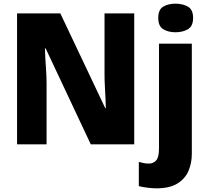

<svg xmlns="http://www.w3.org/2000/svg" viewBox="-20 -787 1129 1047"><path d="M712 0H475L229 -523H225Q225 -504 227 -472Q229 -440 231.5 -402.5Q234 -365 234 -330V0H73V-714H309L554 -197H557Q557 -215 555.5 -246Q554 -277 552 -313.5Q550 -350 550 -383V-714H712ZM843 -689Q843 -735 870.5 -751Q898 -767 937 -767Q976 -767 1004.5 -751Q1033 -735 1033 -689Q1033 -644 1004.5 -627.5Q976 -611 937 -611Q898 -611 870.5 -627.5Q843 -644 843 -689ZM833 240Q812 240 783.5 236.5Q755 233 737 228V96Q752 100 764.5 102.5Q777 105 793 105Q815 105 831 88.5Q847 72 847 22V-549H1026V53Q1026 103 1007.5 145.5Q989 188 947 214Q905 240 833 240Z"/></svg>

Font: Noto Sans Disp ExtBd
Style: Regular
Weight: 800
Designer: Monotype Design Team
Foundry: Monotype Imaging Inc.
Version: Version 2.000;GOOG;noto-source:20170915:90ef993387c0; ttfaut